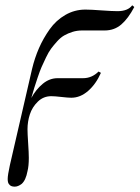

<svg xmlns="http://www.w3.org/2000/svg" viewBox="-20 -471 523 719"><path d="M482.9 -444.8Q460.4 -401.9 434.3 -379.4Q408.2 -356.9 372.1 -356.9H287.1Q268.6 -356.9 251.5 -351.6Q234.4 -346.2 220.7 -338.4Q207 -330.6 193.8 -315.9Q180.7 -301.3 171.4 -288.8Q162.1 -276.4 152.1 -255.4Q142.1 -234.4 135.7 -220Q129.4 -205.6 121.1 -180.9Q112.8 -156.2 108.6 -142.8Q104.5 -129.4 97.2 -104Q114.7 -136.2 140.1 -157.2Q165.5 -178.2 195.8 -178.2H291Q324.2 -178.2 349.1 -203.1L357.9 -198.2Q339.4 -156.2 310.1 -130.6Q280.8 -105 247.1 -105Q234.9 -105 210 -107.9Q185.1 -110.8 171.9 -110.8Q142.6 -110.8 121.6 -90.3Q100.6 -69.8 91.8 -42.7Q83 -15.6 83 13.2Q83 28.8 85.4 64.9Q87.9 101.1 87.9 120.1Q87.9 150.9 83 169.9Q76.7 204.1 61 217.8Q47.4 228 35.2 228Q20 228 14.2 219.2Q8.8 213.9 8.8 199.2Q8.8 184.6 17.1 147L100.1 -212.9Q109.9 -253.9 126 -290.8Q142.1 -327.6 166 -361.3Q189.9 -395 224.6 -415Q259.3 -435.1 299.8 -435.1Q320.3 -435.1 360.1 -432.1Q399.9 -429.2 419.9 -429.2Q459 -429.2 475.1 -451.2Z"/></svg>

Font: Common Serif
Style: Bold Italic
Weight: 700
Italic angle: -12°
Designer: Philipp H. Poll, Khaled Hosny
Foundry: Stefan Peev, Context Ltd.
Version: Version 1.026